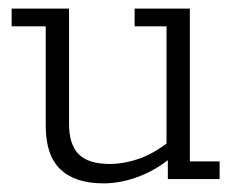

<svg xmlns="http://www.w3.org/2000/svg" viewBox="-20 -415 557 445"><path d="M220 10Q154 10 120 -22.5Q86 -55 86 -123V-354H7V-395H140V-128Q140 -80 162.5 -57.5Q185 -35 234 -35Q269 -35 306 -48.5Q343 -62 386 -98L366 -72V-354H292V-395H420V-41H489V0H369V-55L387 -59Q350 -25 306 -7.5Q262 10 220 10Z"/></svg>

Font: Rokkitt Light
Style: Regular
Weight: 300
Version: Version 3.103